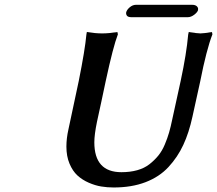

<svg xmlns="http://www.w3.org/2000/svg" viewBox="-20 -787 923 816"><path d="M748 -443.8Q772.5 -558.1 779.8 -640.1Q779.8 -640.6 781 -645.5Q782.2 -650.4 782.2 -650.9Q818.4 -645 832 -645Q844.7 -645 880.9 -650.9L882.8 -641.1Q857.4 -575.7 831.1 -441.9L797.9 -291Q783.2 -223.1 759 -171.1Q734.9 -119.1 696 -77.1Q657.2 -35.2 598.4 -12.7Q539.6 9.8 462.9 9.8Q436 9.8 410.4 5.6Q384.8 1.5 357.2 -10.5Q329.6 -22.5 309.1 -41.3Q288.6 -60.1 275.4 -91.6Q262.2 -123 262.2 -164.1Q262.2 -199.2 271 -237.8Q309.6 -417 314.9 -443.8Q341.3 -575.7 347.2 -640.1Q347.2 -640.6 348.1 -645.5Q349.1 -650.4 349.1 -650.9Q385.3 -645 414.1 -645Q443.4 -645 479 -650.9L481 -641.1Q460.9 -589.4 429.2 -441.9Q423.8 -415 410.9 -355.5Q397.9 -295.9 392.1 -269Q380.9 -214.4 380.9 -182.1Q380.9 -55.2 496.1 -55.2Q533.2 -55.2 563.5 -63.7Q593.8 -72.3 615.2 -89.1Q636.7 -106 652.8 -125.7Q668.9 -145.5 680.4 -172.9Q691.9 -200.2 698.7 -224.1Q705.6 -248 711.9 -278.8ZM778.3 -713.9H539.1Q524.9 -713.9 520 -719.7Q515.1 -725.6 516.1 -733.9Q518.6 -745.1 531.2 -755.9Q543.9 -766.6 558.1 -766.6H796.4Q810.5 -766.6 817.1 -759.8Q823.7 -752.9 821.3 -745.6L822.3 -746.6Q820.8 -736.3 806.4 -725.1Q792 -713.9 778.3 -713.9Z"/></svg>

Font: Linear Smooth
Style: Bold Italic
Weight: 700
Designer: Philipp H. Poll, Flanker
Foundry: Philipp H. Poll, reworked by Flanker
Version: Version 1.061 | FøM Fix